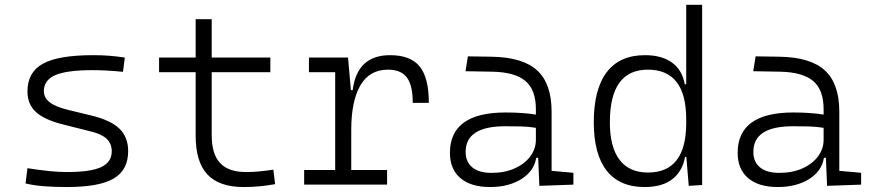

<svg xmlns="http://www.w3.org/2000/svg" viewBox="-20 -752 3556 782"><path d="M252.9 9.8Q196.3 9.8 156 6.3Q115.7 2.9 84 -4.9L91.8 -66.9Q142.1 -59.1 180.2 -55.2Q218.3 -51.3 252.9 -51.3Q348.6 -51.3 391.8 -71.3Q435.1 -91.3 435.1 -135.7Q435.1 -166.5 415 -186Q395 -205.6 351.1 -216.3L234.9 -245.6Q159.7 -264.6 125.7 -296.4Q91.8 -328.1 91.8 -379.4Q91.8 -458 155 -492.7Q218.3 -527.3 359.4 -527.3Q393.6 -527.3 423.1 -525.1Q452.6 -522.9 488.3 -517.6L481 -459.5Q441.4 -463.4 411.9 -464.8Q382.3 -466.3 356.4 -466.3Q252 -466.3 205.3 -446Q158.7 -425.8 158.7 -380.9Q158.7 -354 182.4 -335.4Q206.1 -316.9 258.3 -304.2L351.1 -281.7Q431.2 -262.2 466.6 -227.8Q502 -193.4 502 -136.2Q502 -59.6 443.1 -24.9Q384.3 9.8 252.9 9.8Z M972.7 9.8Q872.6 9.8 824.7 -41.5Q776.9 -92.8 776.9 -198.7V-458H627.9V-517.6H776.9V-673.8H842.3V-517.6H1081.1V-458H842.3V-200.2Q842.3 -124.5 876.5 -87.9Q910.6 -51.3 982.4 -51.3Q1010.7 -51.3 1037.4 -54Q1064 -56.6 1093.3 -61L1100.6 -2Q1067.9 3.9 1037.6 6.8Q1007.3 9.8 972.7 9.8Z M1410.6 -222.7V-59.6H1556.6V0H1218.8V-59.6H1345.2V-458H1238.3V-517.6H1397.5L1409.2 -384.8H1416.5Q1434.1 -527.3 1568.8 -527.3Q1651.9 -527.3 1689.2 -481.4Q1726.6 -435.5 1726.6 -333H1661.1Q1661.1 -404.3 1637.2 -436.3Q1613.3 -468.3 1560.5 -468.3Q1484.9 -468.3 1447.8 -404.3Q1410.6 -340.3 1410.6 -222.7Z M2176.8 4.9 2171.9 -109.4H2164.1Q2155.3 -55.2 2103.5 -22.7Q2051.8 9.8 1976.1 9.8Q1897.9 9.8 1855.2 -26.6Q1812.5 -63 1812.5 -129.4Q1812.5 -293.9 2039.6 -293.9Q2074.2 -293.9 2105.7 -291.7Q2137.2 -289.6 2162.6 -285.2V-307.1Q2162.6 -386.2 2120.1 -422.1Q2077.6 -458 1985.8 -460L1876 -461.9L1885.7 -522.5L1982.4 -521Q2109.4 -519 2168 -465.1Q2226.6 -411.1 2226.6 -297.4V-56.2L2315.4 -48.3V0ZM2162.6 -231.4Q2133.8 -236.3 2100.8 -237.1Q2067.9 -237.8 2037.6 -237.8Q1876.5 -237.8 1876.5 -133.3Q1876.5 -92.3 1903.8 -70.1Q1931.2 -47.9 1981.4 -47.9Q2035.6 -47.9 2076.4 -66.2Q2117.2 -84.5 2139.9 -115.2Q2162.6 -146 2162.6 -182.6Z M2605 9.8Q2503.4 9.8 2450.9 -57.1Q2398.4 -124 2398.4 -253.9Q2398.4 -388.7 2451.2 -458Q2503.9 -527.3 2606.9 -527.3Q2675.3 -527.3 2717 -497.1Q2758.8 -466.8 2769 -408.7H2774.9V-732.4H2839.8V1.5L2785.2 4.9L2775.4 -112.8H2770Q2760.3 -55.7 2719.2 -22.9Q2678.2 9.8 2605 9.8ZM2774.9 -251V-266.1Q2774.9 -468.3 2618.7 -468.3Q2463.9 -468.3 2463.9 -253.9Q2463.9 -153.3 2503.2 -101.3Q2542.5 -49.3 2619.1 -49.3Q2774.9 -49.3 2774.9 -251Z M3348.6 4.9 3343.8 -109.4H3335.9Q3327.1 -55.2 3275.4 -22.7Q3223.6 9.8 3147.9 9.8Q3069.8 9.8 3027.1 -26.6Q2984.4 -63 2984.4 -129.4Q2984.4 -293.9 3211.4 -293.9Q3246.1 -293.9 3277.6 -291.7Q3309.1 -289.6 3334.5 -285.2V-307.1Q3334.5 -386.2 3292 -422.1Q3249.5 -458 3157.7 -460L3047.9 -461.9L3057.6 -522.5L3154.3 -521Q3281.2 -519 3339.8 -465.1Q3398.4 -411.1 3398.4 -297.4V-56.2L3487.3 -48.3V0ZM3334.5 -231.4Q3305.7 -236.3 3272.7 -237.1Q3239.7 -237.8 3209.5 -237.8Q3048.3 -237.8 3048.3 -133.3Q3048.3 -92.3 3075.7 -70.1Q3103 -47.9 3153.3 -47.9Q3207.5 -47.9 3248.3 -66.2Q3289.1 -84.5 3311.8 -115.2Q3334.5 -146 3334.5 -182.6Z"/></svg>

Font: CaskaydiaCove NFP Light
Style: Regular
Weight: 300
Designer: Aaron Bell
Foundry: Saja Typeworks
Version: Version 2111.001; VTT 6.35;Nerd Fonts 3.1.1